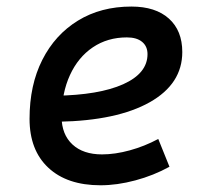

<svg xmlns="http://www.w3.org/2000/svg" viewBox="-20 -547 626 577"><path d="M286.6 -83Q325.7 -83 370.1 -95.2Q414.6 -107.4 455.6 -129.4L489.3 -45.9Q441.4 -19.5 386.7 -4.9Q332 9.8 282.2 9.8Q181.6 9.8 125.2 -43Q68.8 -95.7 68.8 -189.9Q68.8 -291.5 107.2 -367.2Q145.5 -442.9 214.4 -485.1Q283.2 -527.3 375 -527.3Q447.3 -527.3 487.5 -491.2Q527.8 -455.1 527.8 -390.6Q527.8 -294.9 429.9 -239.7Q332 -184.6 156.7 -181.2L146.5 -259.3Q277.3 -261.2 350.3 -293.9Q423.3 -326.7 423.3 -384.3Q423.3 -407.7 407.2 -421.1Q391.1 -434.6 361.3 -434.6Q303.2 -434.6 259 -404.8Q214.8 -375 190.2 -321.3Q165.5 -267.6 165 -195.8Q165.5 -142.6 197.8 -112.8Q230 -83 286.6 -83Z"/></svg>

Font: Cascadia Code PL
Style: Italic
Weight: 400
Italic angle: -10°
Monospace: yes
Designer: Aaron Bell
Foundry: Saja Typeworks
Version: Version 2404.023